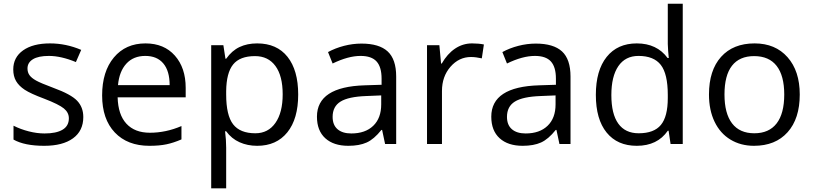

<svg xmlns="http://www.w3.org/2000/svg" viewBox="-20 -780 4408 1040"><path d="M431.2 -146Q431.2 -71.3 375.5 -30.8Q319.8 9.8 219.2 9.8Q112.8 9.8 53.2 -23.9V-99.1Q91.8 -79.6 136 -68.4Q180.2 -57.1 221.2 -57.1Q284.7 -57.1 318.8 -77.4Q353 -97.7 353 -139.2Q353 -170.4 325.9 -192.6Q298.8 -214.8 220.2 -245.1Q145.5 -272.9 114 -293.7Q82.5 -314.5 67.1 -340.8Q51.8 -367.2 51.8 -403.8Q51.8 -469.2 105 -507.1Q158.2 -544.9 251 -544.9Q337.4 -544.9 419.9 -509.8L391.1 -443.8Q310.5 -477.1 245.1 -477.1Q187.5 -477.1 158.2 -459Q128.9 -440.9 128.9 -409.2Q128.9 -387.7 139.9 -372.6Q150.9 -357.4 175.3 -343.8Q199.7 -330.1 269 -304.2Q364.3 -269.5 397.7 -234.4Q431.2 -199.2 431.2 -146Z M789.1 9.8Q670.4 9.8 601.8 -62.5Q533.2 -134.8 533.2 -263.2Q533.2 -392.6 596.9 -468.8Q660.6 -544.9 768.1 -544.9Q868.7 -544.9 927.2 -478.8Q985.8 -412.6 985.8 -304.2V-252.9H617.2Q619.6 -158.7 664.8 -109.9Q710 -61 792 -61Q878.4 -61 962.9 -97.2V-24.9Q919.9 -6.3 881.6 1.7Q843.3 9.8 789.1 9.8ZM767.1 -477.1Q702.6 -477.1 664.3 -435.1Q626 -393.1 619.1 -318.8H898.9Q898.9 -395.5 864.7 -436.3Q830.6 -477.1 767.1 -477.1Z M1373 9.8Q1320.8 9.8 1277.6 -9.5Q1234.4 -28.8 1205.1 -68.8H1199.2Q1205.1 -22 1205.1 20V240.2H1124V-535.2H1189.9L1201.2 -461.9H1205.1Q1236.3 -505.9 1277.8 -525.4Q1319.3 -544.9 1373 -544.9Q1479.5 -544.9 1537.4 -472.2Q1595.2 -399.4 1595.2 -268.1Q1595.2 -136.2 1536.4 -63.2Q1477.5 9.8 1373 9.8ZM1361.3 -476.1Q1279.3 -476.1 1242.7 -430.7Q1206.1 -385.3 1205.1 -286.1V-268.1Q1205.1 -155.3 1242.7 -106.7Q1280.3 -58.1 1363.3 -58.1Q1432.6 -58.1 1471.9 -114.3Q1511.2 -170.4 1511.2 -269Q1511.2 -369.1 1471.9 -422.6Q1432.6 -476.1 1361.3 -476.1Z M2065.9 0 2049.8 -76.2H2045.9Q2005.9 -25.9 1966.1 -8.1Q1926.3 9.8 1866.7 9.8Q1787.1 9.8 1741.9 -31.2Q1696.8 -72.3 1696.8 -147.9Q1696.8 -310.1 1956.1 -317.9L2046.9 -320.8V-354Q2046.9 -417 2019.8 -447Q1992.7 -477.1 1933.1 -477.1Q1866.2 -477.1 1781.7 -436L1756.8 -498Q1796.4 -519.5 1843.5 -531.7Q1890.6 -543.9 1938 -543.9Q2033.7 -543.9 2079.8 -501.5Q2126 -459 2126 -365.2V0ZM1882.8 -57.1Q1958.5 -57.1 2001.7 -98.6Q2044.9 -140.1 2044.9 -214.8V-263.2L1963.9 -259.8Q1867.2 -256.3 1824.5 -229.7Q1781.7 -203.1 1781.7 -147Q1781.7 -103 1808.3 -80.1Q1835 -57.1 1882.8 -57.1Z M2537.1 -544.9Q2572.8 -544.9 2601.1 -539.1L2589.8 -463.9Q2556.6 -471.2 2531.2 -471.2Q2466.3 -471.2 2420.2 -418.5Q2374 -365.7 2374 -287.1V0H2293V-535.2H2359.9L2369.1 -436H2373Q2402.8 -488.3 2444.8 -516.6Q2486.8 -544.9 2537.1 -544.9Z M3010.3 0 2994.1 -76.2H2990.2Q2950.2 -25.9 2910.4 -8.1Q2870.6 9.8 2811 9.8Q2731.4 9.8 2686.3 -31.2Q2641.1 -72.3 2641.1 -147.9Q2641.1 -310.1 2900.4 -317.9L2991.2 -320.8V-354Q2991.2 -417 2964.1 -447Q2937 -477.1 2877.4 -477.1Q2810.5 -477.1 2726.1 -436L2701.2 -498Q2740.7 -519.5 2787.8 -531.7Q2835 -543.9 2882.3 -543.9Q2978 -543.9 3024.2 -501.5Q3070.3 -459 3070.3 -365.2V0ZM2827.1 -57.1Q2902.8 -57.1 2946 -98.6Q2989.3 -140.1 2989.3 -214.8V-263.2L2908.2 -259.8Q2811.5 -256.3 2768.8 -229.7Q2726.1 -203.1 2726.1 -147Q2726.1 -103 2752.7 -80.1Q2779.3 -57.1 2827.1 -57.1Z M3601.6 -71.8H3597.2Q3541 9.8 3429.2 9.8Q3324.2 9.8 3265.9 -62Q3207.5 -133.8 3207.5 -266.1Q3207.5 -398.4 3266.1 -471.7Q3324.7 -544.9 3429.2 -544.9Q3538.1 -544.9 3596.2 -465.8H3602.5L3599.1 -504.4L3597.2 -542V-759.8H3678.2V0H3612.3ZM3439.5 -58.1Q3522.5 -58.1 3559.8 -103.3Q3597.2 -148.4 3597.2 -249V-266.1Q3597.2 -379.9 3559.3 -428.5Q3521.5 -477.1 3438.5 -477.1Q3367.2 -477.1 3329.3 -421.6Q3291.5 -366.2 3291.5 -265.1Q3291.5 -162.6 3329.1 -110.4Q3366.7 -58.1 3439.5 -58.1Z M4312 -268.1Q4312 -137.2 4246.1 -63.7Q4180.2 9.8 4064 9.8Q3992.2 9.8 3936.5 -23.9Q3880.9 -57.6 3850.6 -120.6Q3820.3 -183.6 3820.3 -268.1Q3820.3 -398.9 3885.7 -471.9Q3951.2 -544.9 4067.4 -544.9Q4179.7 -544.9 4245.8 -470.2Q4312 -395.5 4312 -268.1ZM3904.3 -268.1Q3904.3 -165.5 3945.3 -111.8Q3986.3 -58.1 4065.9 -58.1Q4145.5 -58.1 4186.8 -111.6Q4228 -165 4228 -268.1Q4228 -370.1 4186.8 -423.1Q4145.5 -476.1 4064.9 -476.1Q3985.4 -476.1 3944.8 -423.8Q3904.3 -371.6 3904.3 -268.1Z"/></svg>

Font: f02034202
Style: Regular
Weight: 400
Foundry: Ascender Corporation
Version: Version 1.10